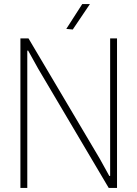

<svg xmlns="http://www.w3.org/2000/svg" viewBox="-20 -930 680 950"><path d="M81 -740H121L474 -144L521 -59L525 -60V-740H559V0H518L169 -590L119 -680L115 -679V0H81ZM308 -787 387 -910H425L340 -784Z"/></svg>

Font: Encode Sans Compressed
Style: Thin
Weight: 100
Designer: Pablo Impallari, Andres Torresi
Foundry: Pablo Impallari, Andres Torresi
Version: Version 1.000; ttfautohint (v1.00) -l 8 -r 50 -G 200 -x 14 -